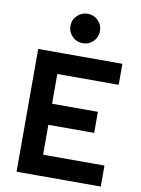

<svg xmlns="http://www.w3.org/2000/svg" viewBox="-100 -1001 786 1068"><g transform="rotate(10 293.0 -467.0)"><path d="M69.8 0V-693.4H198.7V0ZM69.8 0V-118.7H545.4V0ZM69.8 -287.6V-406.7H457.5V-287.6ZM69.8 -574.7V-693.4H545.4V-574.7ZM307.6 -767.6Q273.3 -767.6 248.7 -792Q224.1 -816.4 224.1 -850.7Q224.1 -885.5 248.7 -909.8Q273.3 -934.1 307.5 -934.1Q342.3 -934.1 366.7 -909.8Q391.1 -885.5 391.1 -850.7Q391.1 -816.4 366.8 -792Q342.5 -767.6 307.6 -767.6Z"/></g></svg>

Font: Cascadia Code
Style: Regular
Weight: 400
Monospace: yes
Designer: Aaron Bell
Foundry: Saja Typeworks
Version: Version 2106.017